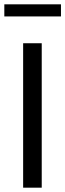

<svg xmlns="http://www.w3.org/2000/svg" viewBox="-25 -868 302 888"><path d="M82 0V-668H168V0ZM-5 -792V-848H257V-792Z"/></svg>

Font: Gantari
Style: Regular
Weight: 400
Designer: Anugrah Pasau
Foundry: Lafontype
Version: Version 1.000; ttfautohint (v1.8.3)